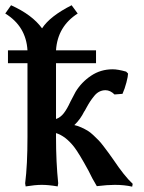

<svg xmlns="http://www.w3.org/2000/svg" viewBox="-56 -699 543 726"><path d="M47.9 -181.2V-460H-25.9V-508.8H47.9Q42.5 -599.6 -36.1 -647.9L-14.2 -679.2Q65.9 -643.1 103 -591.8Q132.8 -637.7 214.8 -679.2L237.8 -647.9Q161.6 -599.1 155.8 -508.8H307.1V-460H155.8V-249Q172.9 -254.9 185.3 -271Q197.8 -287.1 210 -314Q229 -350.1 230 -352.1Q252.4 -388.7 288.6 -412.8Q324.7 -437 370.1 -437Q389.6 -437 420.9 -428.2L428.2 -420.9Q428.2 -411.1 422.1 -387.5Q416 -363.8 407.2 -344.2L377 -341.8Q360.8 -357.9 342.8 -357.9Q330.6 -357.9 319.8 -352.5Q309.1 -347.2 300 -335.9Q291 -324.7 285.2 -315.9Q279.3 -307.1 271 -292Q270 -290 267.3 -285.2Q264.6 -280.3 263.2 -277.8V-278.8Q247.6 -247.1 225.1 -226.1Q238.8 -223.1 252 -217Q265.1 -210.9 275.4 -204.8Q285.6 -198.7 297.9 -187Q310.1 -175.3 317.1 -168.2Q324.2 -161.1 336.4 -145Q348.6 -128.9 353.8 -121.8Q358.9 -114.7 372.1 -96.2Q414.6 -32.7 445.8 -3.9L443.8 6.8Q414.6 0 377.9 0Q350.1 0 310.1 4.9Q291.5 -25.9 278.8 -53.2Q242.7 -119.6 224.1 -143.6Q191.9 -184.6 155.8 -195.8V-181.2Q155.8 -85.4 164.1 -5.9L162.1 5.9Q127.9 0 102.1 0Q77.1 0 41 5.9L39.1 -5.9Q47.9 -74.2 47.9 -181.2Z"/></svg>

Font: Linear Smooth
Style: Bold
Weight: 700
Designer: Philipp H. Poll, Flanker
Foundry: Philipp H. Poll, reworked by Flanker
Version: Version 1.061 | FøM Fix